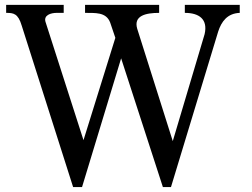

<svg xmlns="http://www.w3.org/2000/svg" viewBox="-20 -742 1021 777"><path d="M4.9 -722.2V-689.9C34.2 -689.9 53.2 -688 67.9 -638.2L275.9 15.1H312L470.2 -505.9L639.2 15.1H671.9L862.8 -613.8C876 -654.8 899.9 -688 950.2 -689.9V-722.2H728V-689.9C786.1 -689.9 821.8 -664.1 808.1 -604L679.2 -170.9L535.2 -626C520 -678.2 568.8 -689.9 624 -689.9V-722.2H324.2V-689.9C362.8 -689 409.2 -694.8 425.8 -650.9L446.8 -588.9L317.9 -174.8L165 -650.9C153.8 -681.2 187 -689.9 209 -689.9H237.8V-722.2Z"/></svg>

Font: MusGlyphs-Text
Style: Regular
Weight: 400
Version: Version 2.1.1